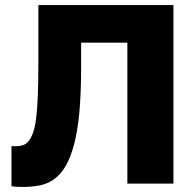

<svg xmlns="http://www.w3.org/2000/svg" viewBox="-20 -720 769 753"><path d="M69.8 13.2Q104.6 13.2 135.1 7.3Q165.5 1.5 191.3 -16.7Q217.2 -34.9 236.6 -67.4Q256 -99.8 270.2 -152.4Q284.3 -205 291.3 -280.5Q298.2 -356 298.2 -459.5V-552.7H479.5V0H660.2V-700H130.5V-480.3Q130.5 -404.2 128.5 -349.5Q126.5 -294.8 122 -257.9Q117.5 -221 109.5 -199.3Q101.6 -177.6 91.7 -165.9Q81.8 -154.2 69 -150.3Q56.1 -146.5 40 -146.5Q28 -146.5 25 -147.5V9.6Q29 11.2 35.2 11.7Q41.3 12.2 47.6 12.7Q53.8 13.2 59.7 13.2Q65.5 13.2 69.8 13.2Z"/></svg>

Font: Golos Text VF
Style: Regular
Weight: 400
Designer: A.Korolkova, Vitaly Kuzmin
Foundry: ParaType Ltd
Version: Version 2.005